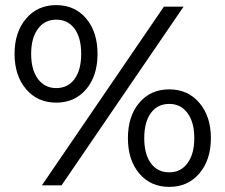

<svg xmlns="http://www.w3.org/2000/svg" viewBox="-20 -726 883 752"><path d="M37 -515Q37 -600 82 -653Q127 -706 200 -706Q273 -706 317.5 -653.5Q362 -601 362 -515Q362 -429 317.5 -376.5Q273 -324 200 -324Q127 -324 82 -377Q37 -430 37 -515ZM622 -700H699L221 0H144ZM298 -515Q298 -578 272 -613.5Q246 -649 200 -649Q155 -649 128.5 -613Q102 -577 102 -515Q102 -453 128.5 -417Q155 -381 200 -381Q246 -381 272 -416.5Q298 -452 298 -515ZM481 -185Q481 -271 525.5 -323.5Q570 -376 643 -376Q716 -376 761 -323Q806 -270 806 -185Q806 -100 761 -47Q716 6 643 6Q570 6 525.5 -46.5Q481 -99 481 -185ZM741 -185Q741 -247 714.5 -283Q688 -319 643 -319Q597 -319 571 -283.5Q545 -248 545 -185Q545 -122 571 -86.5Q597 -51 643 -51Q688 -51 714.5 -87Q741 -123 741 -185Z"/></svg>

Font: Idrija
Style: Regular
Weight: 500
Designer: Julieta Ulanovsky
Foundry: Julieta Ulanovsky
Version: Version 7.200